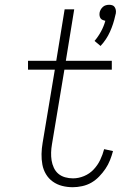

<svg xmlns="http://www.w3.org/2000/svg" viewBox="-20 -774 540 802"><path d="M400 -582 375 -603Q391 -622 402.5 -643.5Q414 -665 420 -687Q415 -688 409 -690.5Q403 -693 400 -697.5Q397 -702 396 -708Q395 -714 396 -721Q397 -727 400.5 -733.5Q404 -740 409.5 -745Q415 -750 422 -752Q429 -754 436 -754Q443 -754 449 -752Q455 -750 458.5 -745Q462 -740 463.5 -733.5Q465 -727 464 -721V-719L461 -707Q454 -674 439.5 -641.5Q425 -609 400 -582ZM284 8Q261 8 239.5 2.5Q218 -3 200.5 -15.5Q183 -28 172 -46.5Q161 -65 157 -86.5Q153 -108 153.5 -131Q154 -154 158 -177L209 -483H97V-520H215L250 -735H290L255 -520H447V-483H249L197 -171Q194 -154 193.5 -137Q193 -120 195.5 -104Q198 -88 205 -73Q212 -58 224 -48Q236 -38 252 -33.5Q268 -29 285 -29Q308 -29 331 -38.5Q354 -48 371 -66Q388 -84 398.5 -106Q409 -128 415 -151L452 -143Q447 -124 439.5 -105Q432 -86 420.5 -69Q409 -52 394 -36.5Q379 -21 361.5 -11Q344 -1 323.5 3.5Q303 8 284 8Z"/></svg>

Font: Iosevka Curly Extralight
Style: Italic
Weight: 200
Italic angle: -9°
Monospace: yes
Designer: Belleve Invis
Foundry: Belleve Invis
Version: Version 22.1.2; ttfautohint (v1.8.4)